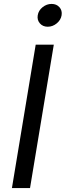

<svg xmlns="http://www.w3.org/2000/svg" viewBox="-20 -954 333 974"><path d="M252.9 -727.5 132.3 0H40.5L161.1 -727.5ZM222.2 -818.4Q197.3 -818.4 182.4 -835.4Q167.5 -852.5 171.4 -876.5Q175.3 -900.9 196 -917.5Q216.8 -934.1 241.7 -934.1Q266.6 -934.1 281.5 -917.5Q296.4 -900.9 292.5 -876.5Q288.6 -852.5 267.8 -835.4Q247.1 -818.4 222.2 -818.4Z"/></svg>

Font: Inter 17pt
Style: Italic
Weight: 400
Italic angle: -9.3988°
Version: Version 4.001;git-66647c0bb